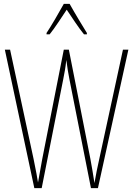

<svg xmlns="http://www.w3.org/2000/svg" viewBox="-20 -970 687 990"><path d="M339 -950H309C285 -906 241 -831 220 -800V-793H236C263 -826 299 -883 324 -920C351 -880 385 -827 413 -793H428V-800C416 -819 365 -903 339 -950ZM642 -714H614L492 -151C483 -111 475 -72 467 -26C459 -77 455 -103 446 -151L335 -714H309L198 -151C195 -134 184 -75 176 -29C173 -48 166 -89 153 -151L32 -714H5L157 0H195L306 -561C313 -597 317 -616 322 -661C328 -616 331 -597 338 -561L449 0H485Z"/></svg>

Font: Noto Sans Oriya ExtCond Thin
Style: Regular
Weight: 100
Width: 2
Designer: Amélie Bonet and Sol Matas
Foundry: Google LLC
Version: Version 2.006